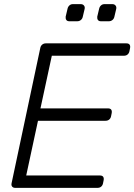

<svg xmlns="http://www.w3.org/2000/svg" viewBox="-20 -910 651 930"><path d="M54 0Q44 0 39 -6Q34 -12 36 -22L175 -677Q177 -688 184.5 -694Q192 -700 202 -700H592Q603 -700 607.5 -694Q612 -688 610 -677L607 -662Q605 -652 598 -646Q591 -640 580 -640H231L176 -385H503Q514 -385 518.5 -379Q523 -373 521 -362L518 -347Q516 -337 509 -331Q502 -325 491 -325H164L107 -60H464Q475 -60 479.5 -54Q484 -48 482 -37L479 -22Q477 -12 470 -6Q463 0 452 0ZM469 -807Q459 -807 454.5 -813Q450 -819 451 -829L460 -867Q462 -877 469 -883.5Q476 -890 486 -890H524Q534 -890 539.5 -883.5Q545 -877 543 -867L534 -829Q532 -819 524.5 -813Q517 -807 507 -807ZM316 -807Q306 -807 301.5 -813Q297 -819 298 -829L307 -867Q309 -877 316 -883.5Q323 -890 333 -890H371Q381 -890 386.5 -883.5Q392 -877 390 -867L381 -829Q379 -819 371.5 -813Q364 -807 354 -807Z"/></svg>

Font: Rubik Light Light
Style: Italic
Weight: 300
Italic angle: -12°
Version: Version 2.104